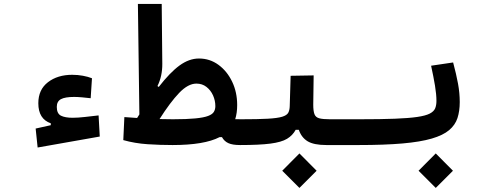

<svg xmlns="http://www.w3.org/2000/svg" viewBox="-20 -713 2384 949"><path d="M166 16.1 156.2 -77.6 231 -94.2V-103.5Q169.4 -125 169.4 -202.6Q169.4 -270 217 -306.6Q264.6 -343.3 336.9 -343.3Q364.3 -343.3 389.6 -338.6Q415 -334 434.6 -326.2L428.2 -227.5Q409.2 -230 385.7 -231.9Q362.3 -233.9 346.7 -233.9Q301.8 -233.9 281.2 -222.9Q260.7 -211.9 260.7 -184.6Q260.7 -151.4 281.5 -141.1Q302.2 -130.9 339.4 -130.9Q365.7 -130.9 400.9 -135Q436 -139.2 467.3 -142.6L473.1 -38.1Z M1166 3.9Q1129.4 3.9 1108.9 -5.4Q1088.4 -14.6 1077.1 -35.2H1065.4Q989.7 3.9 833 3.9Q771.5 3.9 709 -0.2Q646.5 -4.4 589.4 -20.5L594.7 -134.3Q610.8 -133.3 626.5 -132.1Q642.1 -130.9 657.7 -129.9Q663.6 -138.7 668.9 -147.5L661.6 -693.4H779.3L782.2 -397.5Q782.7 -336.9 758.3 -287.6L764.6 -283.2Q819.8 -354.5 867.2 -389.2Q914.6 -423.8 963.4 -423.8Q1017.1 -423.8 1059.8 -392.6Q1102.5 -361.3 1127.4 -309.3Q1152.3 -257.3 1152.3 -193.8Q1152.3 -154.3 1142.6 -124Q1155.8 -123.5 1171.9 -123.5Q1191.4 -123.5 1200.4 -110.8Q1209.5 -98.1 1209.5 -67.9Q1209.5 -30.8 1197.8 -13.4Q1186 3.9 1166 3.9ZM768.6 -124.5Q802.7 -123.5 834.5 -123.5Q903.3 -123.5 945.3 -127.7Q987.3 -131.8 1008.5 -139.9Q1029.8 -147.9 1037.1 -160.2Q1044.4 -172.4 1044.4 -188.5Q1044.4 -215.8 1033 -241.5Q1021.5 -267.1 1000.5 -283.4Q979.5 -299.8 950.7 -299.8Q909.7 -299.8 865.5 -253.7Q821.3 -207.5 768.6 -124.5Z M1166 3.9 1171.9 -123.5Q1255.4 -123.5 1303.5 -126.2Q1351.6 -128.9 1374.8 -136Q1397.9 -143.1 1404.8 -155.8Q1411.6 -168.5 1412.1 -189L1416.5 -338.4L1530.3 -340.3L1528.3 -195.8Q1528.3 -164.6 1534.2 -148.9Q1540 -133.3 1557.6 -128.4Q1575.2 -123.5 1610.4 -123.5H1757.8Q1794.4 -123.5 1794.4 -67.9Q1794.4 -29.3 1782 -12.7Q1769.5 3.9 1752 3.9H1593.3Q1530.8 3.9 1500.2 -14.9Q1469.7 -33.7 1457 -71.3H1441.4Q1426.3 -43.5 1398.7 -26.9Q1371.1 -10.3 1316.7 -3.2Q1262.2 3.9 1166 3.9ZM1460 215.8 1375 130.9 1460 45.4 1544.9 130.9Z M1752 3.9Q1739.7 3.9 1734.1 -12.5Q1728.5 -28.8 1728.5 -66.4Q1728.5 -100.6 1737.8 -112.1Q1747.1 -123.5 1757.8 -123.5Q1862.8 -123.5 1931.9 -126.2Q2001 -128.9 2042.5 -135Q2084 -141.1 2104.2 -151.6Q2124.5 -162.1 2130.9 -177.5Q2137.2 -192.9 2137.2 -214.4Q2137.2 -246.1 2130.1 -289.3Q2123 -332.5 2110.8 -388.2L2219.7 -404.3Q2235.4 -345.7 2243.9 -299.3Q2252.4 -252.9 2252.4 -208.5Q2252.4 -164.1 2241.2 -129.6Q2230 -95.2 2200 -69.8Q2169.9 -44.4 2114 -28.1Q2058.1 -11.7 1969.5 -3.9Q1880.9 3.9 1752 3.9ZM2133.8 215.8 2048.8 130.9 2133.8 45.4 2218.8 130.9Z"/></svg>

Font: Cascadia Code SemiBold
Style: Regular
Weight: 600
Monospace: yes
Designer: Aaron Bell
Foundry: Saja Typeworks
Version: Version 2404.023; ttfautohint (v1.8.4)